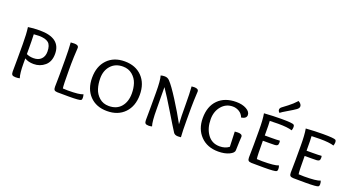

<svg xmlns="http://www.w3.org/2000/svg" viewBox="-51 -1335 3523 1930"><g transform="rotate(20 1710.0 -370.0)"><path d="M241 -240Q293 -240 322 -269.5Q351 -299 351 -349Q351 -418 318.5 -444Q286 -470 217 -470Q213 -470 162 -467Q165 -401 165 -316V-256Q197 -240 241 -240ZM92 -180V-336Q92 -444 82 -515Q136 -524 207 -524Q431 -524 431 -354Q431 -271 380.5 -228Q330 -185 262 -185Q203 -185 165 -210V-155Q165 -52 181 -3Q163 2 137 2Q110 2 100.5 -8Q91 -18 91 -42Q91 -54 91.5 -103Q92 -152 92 -180Z M545 -174V-336Q545 -440 539 -517Q555 -519 578 -519Q624 -519 624 -489Q624 -485 622.5 -458Q621 -431 619 -391Q617 -351 617 -315V-246Q617 -88 623 -55Q657 -53 676 -53Q801 -53 838 -71Q844 -52 844 -33Q844 -17 837 -10Q822 1 708 1Q686 1 635.5 0.5Q585 0 582 0Q559 -1 551 -11Q543 -21 543 -44Q543 -56 544 -101Q545 -146 545 -174Z M1116 7Q1000 7 931 -65Q862 -137 862 -258Q862 -380 931 -452Q1000 -524 1116 -524Q1233 -524 1302.5 -452Q1372 -380 1372 -258Q1372 -137 1302.5 -65Q1233 7 1116 7ZM1292 -244Q1292 -301 1276 -350Q1260 -399 1218.5 -434Q1177 -469 1117 -469Q1036 -469 988.5 -416Q941 -363 941 -281Q941 -221 957 -170Q973 -119 1014 -83Q1055 -47 1116 -47Q1200 -47 1246 -101.5Q1292 -156 1292 -244Z M1906 0Q1886 2 1875 2Q1841 2 1827 -18Q1797 -64 1714 -202Q1631 -340 1578 -417Q1580 -342 1580 -181Q1580 -49 1596 -3Q1578 2 1561 2Q1534 2 1525 -8Q1516 -18 1516 -42Q1516 -54 1516.5 -103Q1517 -152 1517 -180V-336Q1517 -466 1502 -514Q1520 -520 1545 -520Q1576 -520 1597 -497Q1636 -457 1711 -339Q1786 -221 1843 -116Q1838 -188 1838 -331Q1838 -439 1832 -517Q1848 -519 1861 -519Q1907 -519 1907 -489Q1907 -485 1905.5 -458Q1904 -431 1902.5 -391Q1901 -351 1901 -315V-181Q1901 -64 1906 0Z M2470 -66Q2470 -38 2422.5 -15.5Q2375 7 2305 7Q2188 7 2117 -66Q2046 -139 2046 -258Q2046 -383 2116.5 -453.5Q2187 -524 2309 -524Q2374 -524 2418 -499.5Q2462 -475 2462 -439Q2462 -402 2407 -393Q2392 -431 2360 -450Q2328 -469 2292 -469Q2219 -469 2172 -413Q2125 -357 2125 -274Q2125 -177 2171.5 -112Q2218 -47 2301 -47Q2361 -47 2401 -78Q2399 -169 2395 -239Q2411 -241 2429 -241Q2476 -241 2476 -212Q2476 -211 2473 -159.5Q2470 -108 2470 -66Z M2903 -664Q2881 -648 2823.5 -614.5Q2766 -581 2753 -569Q2737 -583 2737 -598Q2737 -615 2753 -627.5Q2769 -640 2810.5 -671Q2852 -702 2893 -747Q2928 -727 2928 -701Q2928 -681 2903 -664ZM2689 -460Q2692 -436 2692 -305H2756Q2823 -305 2852 -308Q2855 -300 2855 -286Q2855 -266 2846.5 -258.5Q2838 -251 2820 -250Q2799 -249 2763 -249H2692Q2692 -88 2698 -55Q2734 -53 2756 -53Q2888 -53 2929 -71Q2936 -53 2936 -33Q2936 -17 2928 -10Q2913 1 2792 1Q2768 1 2715 0.5Q2662 0 2660 0Q2635 -1 2626.5 -11Q2618 -21 2618 -44Q2618 -58 2619 -105.5Q2620 -153 2620 -180V-333Q2620 -447 2608 -512Q2706 -519 2791 -519Q2912 -519 2927 -507Q2935 -500 2935 -484Q2935 -464 2928 -446Q2880 -462 2778 -462Q2739 -462 2689 -460Z M3136 -460Q3139 -436 3139 -305H3203Q3270 -305 3299 -308Q3302 -300 3302 -286Q3302 -266 3293.5 -258.5Q3285 -251 3267 -250Q3246 -249 3210 -249H3139Q3139 -88 3145 -55Q3181 -53 3203 -53Q3335 -53 3376 -71Q3383 -53 3383 -33Q3383 -17 3375 -10Q3360 1 3239 1Q3215 1 3162 0.5Q3109 0 3107 0Q3082 -1 3073.5 -11Q3065 -21 3065 -44Q3065 -58 3066 -105.5Q3067 -153 3067 -180V-333Q3067 -447 3055 -512Q3153 -519 3238 -519Q3359 -519 3374 -507Q3382 -500 3382 -484Q3382 -464 3375 -446Q3327 -462 3225 -462Q3186 -462 3136 -460Z"/></g></svg>

Font: Overlock SC
Style: Regular
Weight: 400
Designer: Dario Muhafara
Foundry: Dario Manuel Muhafara
Version: Version 1.001